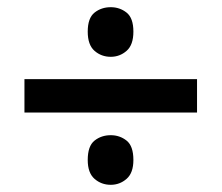

<svg xmlns="http://www.w3.org/2000/svg" viewBox="-20 -619 617 534"><path d="M288 -461Q262 -461 243 -477.5Q224 -494 224 -531Q224 -569 243 -584Q262 -599 288 -599Q313 -599 332 -584Q351 -569 351 -531Q351 -494 332 -477.5Q313 -461 288 -461ZM48 -306V-399H528V-306ZM288 -105Q262 -105 243 -121.5Q224 -138 224 -174Q224 -213 243 -228Q262 -243 288 -243Q313 -243 332 -228Q351 -213 351 -174Q351 -138 332 -121.5Q313 -105 288 -105Z"/></svg>

Font: Noto Sans Canadian Aboriginal SemiBold
Style: Regular
Weight: 600
Designer: Monotype Design Team, Typotheque's Kevin King
Foundry: Monotype Imaging Inc.
Version: Version 2.004; ttfautohint (v1.8.4.7-5d5b)